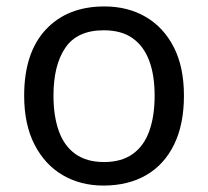

<svg xmlns="http://www.w3.org/2000/svg" viewBox="-20 -566 645 596"><path d="M551 -269Q551 -180 520.5 -117.5Q490 -55 434 -22.5Q378 10 301 10Q230 10 174.5 -22.5Q119 -55 87 -117.5Q55 -180 55 -269Q55 -402 122 -474Q189 -546 304 -546Q377 -546 432.5 -513.5Q488 -481 519.5 -419.5Q551 -358 551 -269ZM146 -269Q146 -206 162.5 -159.5Q179 -113 214 -88Q249 -63 303 -63Q357 -63 392 -88Q427 -113 443.5 -159.5Q460 -206 460 -269Q460 -333 443 -378Q426 -423 391.5 -447.5Q357 -472 302 -472Q220 -472 183 -418Q146 -364 146 -269Z"/></svg>

Font: hexltelugu05
Style: Book
Weight: 400
Designer: Jelle Bosma - Monotype Design Team
Foundry: Monotype Imaging Inc.
Version: Version 2.003